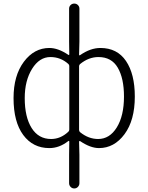

<svg xmlns="http://www.w3.org/2000/svg" viewBox="-20 -812 829 1073"><path d="M366.2 211.9V52.7L367.2 -20.5Q367.2 -23.4 365.2 -24.4Q363.3 -25.4 361.3 -23.4Q311.5 15.6 255.9 15.6Q164.1 15.6 109.9 -57.6Q55.7 -130.9 55.7 -263.7Q55.7 -389.6 113.3 -466.8Q170.9 -543.9 255.9 -543.9Q304.7 -543.9 361.3 -505.9Q363.3 -503.9 365.2 -504.9Q367.2 -505.9 367.2 -508.8L366.2 -580.1V-763.7Q366.2 -775.4 374.5 -783.7Q382.8 -792 395 -792Q407.2 -792 415.5 -783.7Q423.8 -775.4 423.8 -763.7V-580.1L421.9 -506.8Q421.9 -503.9 423.8 -502.9Q425.8 -502 427.7 -503.9Q485.4 -543.9 541 -543.9Q634.8 -543.9 684.1 -471.2Q733.4 -398.4 733.4 -272.5Q733.4 -139.6 675.8 -62Q618.2 15.6 533.2 15.6Q485.4 15.6 427.7 -23.4Q425.8 -24.4 423.8 -23.4Q421.9 -22.5 421.9 -19.5L423.8 52.7V211.9Q423.8 223.6 415.5 232.4Q407.2 241.2 395 241.2Q382.8 241.2 374.5 232.4Q366.2 223.6 366.2 211.9ZM265.6 -35.2Q318.4 -35.2 361.3 -75.2Q367.2 -80.1 367.2 -87.9V-443.4Q367.2 -450.2 361.3 -455.1Q318.4 -493.2 261.7 -493.2Q200.2 -493.2 159.2 -427.2Q118.2 -361.3 118.2 -263.7Q118.2 -158.2 156.7 -96.7Q195.3 -35.2 265.6 -35.2ZM528.3 -35.2Q592.8 -35.2 632.8 -100.1Q672.9 -165 672.9 -272.5Q672.9 -374 638.2 -433.6Q603.5 -493.2 530.3 -493.2Q475.6 -493.2 427.7 -454.1Q421.9 -449.2 421.9 -442.4V-85.9Q421.9 -78.1 427.7 -73.2Q474.6 -35.2 528.3 -35.2Z"/></svg>

Font: Gen Jyuu Gothic Light
Style: Regular
Weight: 200
Designer: [Source Han Sans]
Ryoko NISHIZUKA  (kana & ideographs); Paul D. Hunt (Latin, Greek & Cyrillic); Wenlong ZHANG  (bopomofo
Version: Version 1.002.20150607